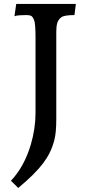

<svg xmlns="http://www.w3.org/2000/svg" viewBox="-20 -767 457 976"><path d="M36.1 151.4Q103.5 79.6 136.7 -32.2Q160.6 -113.8 160.6 -193.4V-574.7Q160.6 -646 153.6 -664.1Q146.5 -682.1 138.4 -686.3Q130.4 -690.4 115.7 -690.4Q76.7 -690.4 59.1 -686.5Q59.6 -686 59.6 -685.1L53.7 -685.5L62.5 -747.1H365.7L358.4 -690.4Q305.2 -690.4 290.5 -678.5Q275.9 -666.5 271 -649.7Q266.1 -632.8 266.1 -605.5V-162.1Q266.1 -91.8 256.3 -55.4Q246.6 -19 233.4 7.8Q220.2 34.7 198.7 63.5Q156.7 118.7 72.8 188.5L36.1 152.3Z"/></svg>

Font: HeadlandOne
Style: Regular
Weight: 400
Designer: Gary Lonergan
Foundry: Sorkin Type Co.
Version: Version 1.002